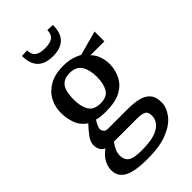

<svg xmlns="http://www.w3.org/2000/svg" viewBox="-263 -780 1038 1038"><g transform="rotate(-45 256.0 -261.0)"><path d="M215 177Q155 177 118 169Q81 161 62 146.5Q43 132 36.5 115Q30 98 30 80Q30 57 43 29.5Q56 2 92 -25Q74 -32 66 -48Q58 -64 58 -82Q58 -107 77.5 -133.5Q97 -160 122 -186Q85 -211 71 -250Q57 -289 57 -332Q57 -376 77.5 -415Q98 -454 140 -478Q182 -502 244 -502Q281 -502 307.5 -494.5Q334 -487 357 -475L497 -513V-438H390Q411 -419 421 -389.5Q431 -360 431 -332Q431 -288 412 -249Q393 -210 351 -186.5Q309 -163 236 -163Q217 -163 196.5 -165Q176 -167 166 -171Q156 -155 150 -142.5Q144 -130 144 -120Q144 -110 151.5 -100Q159 -90 175 -90H328Q374 -90 409 -81.5Q444 -73 463.5 -50.5Q483 -28 483 14Q483 52 455 90Q427 128 368 152.5Q309 177 215 177ZM221 122Q315 122 355 95.5Q395 69 395 28Q395 -1 378 -9.5Q361 -18 328 -18H150Q135 2 127 20.5Q119 39 119 58Q119 90 140.5 106Q162 122 221 122ZM246 -215Q296 -215 314.5 -247Q333 -279 333 -332Q333 -384 312.5 -417Q292 -450 243 -450Q209 -450 190 -435Q171 -420 164 -393.5Q157 -367 157 -332Q157 -278 176.5 -246.5Q196 -215 246 -215ZM244 -577Q185 -577 155.5 -607Q126 -637 126 -697L167 -699Q167 -667 185.5 -652.5Q204 -638 244 -638Q285 -638 303.5 -652.5Q322 -667 322 -699L363 -697Q363 -637 333.5 -607Q304 -577 244 -577Z"/></g></svg>

Font: Manuale Medium
Style: Regular
Weight: 500
Designer: Eduardo Tunni / Pablo Cosgaya
Foundry: Eduardo Tunni / Pablo Cosgaya
Version: Version 1.002